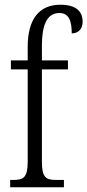

<svg xmlns="http://www.w3.org/2000/svg" viewBox="-20 -791 369 811"><path d="M23 0H250V-31H217C175 -31 157 -40 157 -108V-498H267V-536H157V-598C157 -681 176 -736 231 -736C273 -736 283 -699 283 -650C313 -650 329 -671 329 -699C329 -744 300 -771 235 -771C146 -771 97 -711 97 -593V-536H26V-498H97V-108C97 -40 78 -31 37 -31H23Z"/></svg>

Font: Noto Serif Bengali ExtraCondensed Light
Style: Regular
Weight: 300
Width: 2
Designer: Juan Bruce, Universal Thirst, Indian Type Foundry and the Monotype Design Team.
Foundry: Monotype Imaging Inc.
Version: Version 2.003